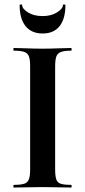

<svg xmlns="http://www.w3.org/2000/svg" viewBox="-20 -840 382 860"><path d="M227 -81Q227 -52 232 -37Q237 -22 252 -17Q267 -12 298 -12Q301 -12 301 -6Q301 0 298 0Q272 0 240 -1Q208 -2 170 -2Q134 -2 101 -1Q68 0 42 0Q40 0 40 -6Q40 -12 42 -12Q73 -12 88.5 -17Q104 -22 109.5 -37Q115 -52 115 -81V-544Q115 -573 109.5 -587.5Q104 -602 88.5 -607.5Q73 -613 42 -613Q40 -613 40 -619Q40 -625 42 -625Q68 -625 101 -623.5Q134 -622 170 -622Q208 -622 240.5 -623.5Q273 -625 298 -625Q301 -625 301 -619Q301 -613 298 -613Q268 -613 252.5 -607Q237 -601 232 -586Q227 -571 227 -542ZM171 -690Q121 -690 94.5 -723Q68 -756 68 -817Q68 -820 73.5 -820Q79 -820 79 -818Q79 -801 105 -784.5Q131 -768 171 -768Q209 -768 235.5 -784.5Q262 -801 262 -818Q262 -820 267.5 -820Q273 -820 273 -817Q273 -756 247 -723Q221 -690 171 -690Z"/></svg>

Font: Cormorant Infant Light
Style: Bold
Weight: 700
Version: Version 4.001